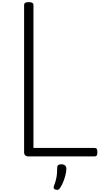

<svg xmlns="http://www.w3.org/2000/svg" viewBox="-20 -1473 975 1808"><path d="M251 0Q207 0 207 -40V-1426Q207 -1440 218 -1446.5Q229 -1453 251 -1453Q273 -1453 284 -1446.5Q295 -1440 295 -1426V-80H870Q885 -80 891 -71.5Q897 -63 897 -40Q897 -18 891 -9Q885 0 870 0ZM501 312Q489 307 486 298.5Q483 290 489 275Q501 245 507.5 217.5Q514 190 516.5 162.5Q519 135 519 105Q519 88 528.5 81Q538 74 557 74Q580 74 592.5 85Q605 96 605 115Q605 140 597 173Q589 206 576 238.5Q563 271 547 295Q537 311 527 314Q517 317 501 312Z"/></svg>

Font: Playwrite ID
Style: Regular
Weight: 400
Designer: Veronika Burian, José Scaglione
Foundry: TypeTogether
Version: Version 1.002